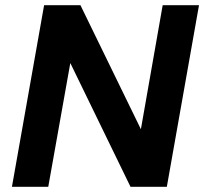

<svg xmlns="http://www.w3.org/2000/svg" viewBox="-20 -720 787 740"><path d="M26 0 150 -700H290L523 -222L607 -700H747L623 0H483L251 -477L166 0Z"/></svg>

Font: DM Sans 11pt ExtraBold
Style: Italic
Weight: 800
Italic angle: -10°
Version: Version 4.004;gftools[0.9.30]